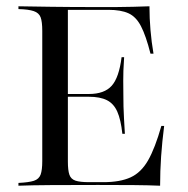

<svg xmlns="http://www.w3.org/2000/svg" viewBox="-20 -591 599 611"><path d="M38.7 0V-8.9Q71.8 -10.5 87.9 -15.7Q104 -21 109.3 -35.5Q114.5 -50 114.5 -78.2V-492.7Q114.5 -521.8 109.3 -535.9Q104 -550 87.5 -555.6Q71 -561.3 38.7 -562.1V-571Q79 -570.2 143.5 -569.4Q208.1 -568.5 293.5 -568.5Q318.5 -568.5 347.2 -568.5Q375.8 -568.5 403.6 -569.4Q431.5 -570.2 455.6 -571Q455.6 -533.1 458.9 -495.2Q462.1 -457.3 468.5 -420.2H458.9Q444.4 -477.4 428.6 -507.7Q412.9 -537.9 388.7 -548.8Q364.5 -559.7 325 -559.7H196V-76.6Q196 -49.2 200.8 -35.1Q205.6 -21 220.2 -16.1Q234.7 -11.3 263.7 -11.3H308.9Q362.1 -11.3 395.6 -26.6Q429 -41.9 451.2 -80.6Q473.4 -119.4 493.5 -190.3H502.4Q496 -140.3 492.7 -93.1Q489.5 -46 489.5 0Q453.2 -1.6 405.2 -2Q357.3 -2.4 291.9 -2.4Q207.3 -2.4 143.1 -2Q79 -1.6 38.7 0ZM170.2 -283.1V-291.9H326.6V-283.1ZM369.4 -165.3Q364.5 -210.5 353.2 -235.9Q341.9 -261.3 320.2 -272.2Q298.4 -283.1 262.9 -283.1V-291.9Q312.1 -291.9 335.5 -318.1Q358.9 -344.4 366.9 -408.9H375Q371.8 -360.5 372.2 -334.3Q372.6 -308.1 372.6 -287.1Q372.6 -269.4 373 -252Q373.4 -234.7 374.6 -214.1Q375.8 -193.5 377.4 -165.3Z"/></svg>

Font: Playfair 144pt
Style: Regular
Weight: 400
Designer: Claus Eggers Sørensen
Foundry: Claus Eggers Sørensen
Version: Version 2.001;gftools[0.9.30]